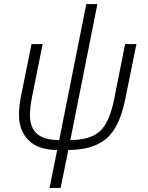

<svg xmlns="http://www.w3.org/2000/svg" viewBox="-20 -730 731 950"><path d="M280 200H225L263 12Q170 12 122 -35.5Q74 -83 74 -161Q74 -204 84 -255L136 -512H191L138 -248Q128 -195 128 -161Q128 -100 162.5 -68.5Q197 -37 273 -37L407 -710H462L328 -37Q424 -37 472.5 -79Q521 -121 545 -240L599 -512H655L599 -236Q571 -98 505 -43Q439 12 318 12Z"/></svg>

Font: IBM Plex Sans Light
Style: Italic
Weight: 300
Italic angle: -11.31°
Designer: Mike Abbink, Paul van der Laan, Pieter van Rosmalen
Foundry: Bold Monday
Version: Version 3.0